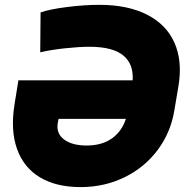

<svg xmlns="http://www.w3.org/2000/svg" viewBox="-20 -757 759 787"><path d="M387.1 -737.2Q503.9 -737.2 583.1 -696.7Q662.3 -656.2 695.3 -581.3Q728.3 -506.4 711.6 -404.8L694.6 -304Q679.7 -213.8 626.4 -142.4Q573.2 -71 490.6 -30.5Q408 9.9 310.4 9.9Q210.2 9.9 143.5 -30.2Q76.7 -70.3 49.5 -147.4Q22.4 -224.4 39.8 -331L55.4 -427.6H523.8Q528.1 -495 484.7 -530.2Q441.4 -565.3 346.6 -565.3Q305 -565.3 246.8 -559.1Q188.6 -552.9 144.9 -542.6L146.3 -706Q181.5 -718.8 253.2 -728Q324.9 -737.2 387.1 -737.2ZM496.1 -269.9H220.2L217.3 -255.7Q208.5 -211.3 241.8 -185.9Q275.2 -160.5 334.5 -160.5Q397 -160.5 438 -189.1Q479 -217.7 496.1 -269.9Z"/></svg>

Font: Karasuma Gothic
Style: Italic
Weight: 900
Italic angle: -9.39999°
Designer: Rasmus Andersson / Ryoko Nishizuka
Foundry: Genbu
Version: Version 1.00